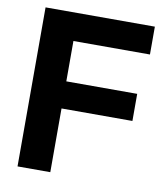

<svg xmlns="http://www.w3.org/2000/svg" viewBox="-82 -796 747 865"><g transform="rotate(10 291.5 -364.0)"><path d="M56.6 0V-727.5H556.6V-600.1H206.5V-415.5H530.8V-291.5H206.5V0Z"/></g></svg>

Font: Inter 28pt
Style: Bold
Weight: 700
Designer: Rasmus Andersson
Foundry: rsms
Version: Version 4.001;git-66647c0bb